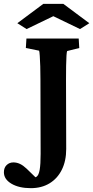

<svg xmlns="http://www.w3.org/2000/svg" viewBox="-106 -772 480 990"><path d="M240.2 -508.8Q238.3 -505.9 236.8 -485.4Q235.4 -464.8 234.9 -432.6Q234.4 -400.4 234.4 -359.4L235.4 -3.9Q235.4 57.6 212.9 103Q190.4 148.4 149.4 173.3Q108.4 198.2 52.7 198.2Q-7.8 198.2 -46.9 175.3Q-85.9 152.3 -85.9 116.2Q-85.9 92.8 -71.8 79.1Q-57.6 65.4 -37.1 65.4Q-19.5 65.4 -2.9 73.2Q13.7 81.1 31.2 97.7L99.6 164.1L45.9 143.6Q70.3 147.5 82 139.6Q93.8 131.8 98.6 103.5Q103.5 75.2 103.5 21.5L102.5 -362.3Q102.5 -398.4 101.6 -429.7Q100.6 -460.9 99.1 -483.4Q97.7 -505.9 95.7 -510.7L27.3 -524.4L30.3 -573.2H299.8L302.7 -524.4ZM354.5 -652.3 306.6 -622.1 136.7 -704.1H201.2L31.2 -622.1L-16.6 -652.3L117.2 -752H220.7Z"/></svg>

Font: Crimson Pro ExtraLight
Style: Bold
Weight: 700
Version: Version 1.002